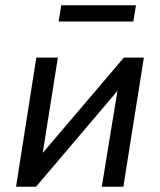

<svg xmlns="http://www.w3.org/2000/svg" viewBox="-20 -710 607 730"><path d="M41 0 118 -491H200L137 -94H113L451 -491H527L449 0H367L432 -398H455L117 0ZM203 -628 213 -690H497L487 -628Z"/></svg>

Font: Nunito Sans 10pt SemiCondensed Medium
Style: Italic
Weight: 500
Width: 4
Italic angle: -9°
Designer: Vernon Adams
Foundry: Vernon Adams
Version: Version 3.101;gftools[0.9.27]